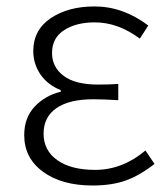

<svg xmlns="http://www.w3.org/2000/svg" viewBox="-20 -567 524 600"><path d="M269.5 12.7Q172.9 12.7 114.3 -30.3Q55.7 -73.2 55.7 -144.5Q55.7 -199.2 88.4 -233.9Q121.1 -268.6 169.9 -280.3V-285.2Q128.9 -301.8 106.4 -334.5Q84 -367.2 84 -407.2Q84 -473.6 138.7 -510.3Q193.4 -546.9 275.4 -546.9Q364.3 -546.9 443.4 -487.3L417 -446.3Q348.6 -497.1 276.4 -497.1Q217.8 -497.1 180.2 -472.7Q142.6 -448.2 142.6 -401.4Q142.6 -357.4 178.7 -330.1Q214.8 -302.7 287.1 -302.7Q322.3 -302.7 349.6 -304.7V-253.9Q302.7 -256.8 271.5 -256.8Q196.3 -256.8 156.2 -229Q116.2 -201.2 116.2 -149.4Q116.2 -96.7 159.2 -66.4Q202.1 -36.1 277.3 -36.1Q362.3 -36.1 434.6 -96.7L462.9 -54.7Q415 -17.6 371.6 -2.4Q328.1 12.7 269.5 12.7Z"/></svg>

Font: Gen Shin Gothic Light
Style: Regular
Weight: 200
Designer: [Source Han Sans]
Ryoko NISHIZUKA  (kana & ideographs); Paul D. Hunt (Latin, Greek & Cyrillic); Wenlong ZHANG  (bopomofo
Version: Version 1.002.20150607